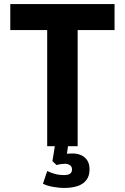

<svg xmlns="http://www.w3.org/2000/svg" viewBox="-20 -725 619 952"><path d="M214 0V-576H31V-705H548V-576H365V0ZM297 207Q274 207 243 201.5Q212 196 193 186L214 123Q230 131 251 137Q272 143 298 143Q317 143 327 136.5Q337 130 337 115Q337 100 326 93.5Q315 87 301 87Q294 87 280.5 89Q267 91 260 93L240 74L255 -20H320L308 64L279 45Q287 40 304 38Q321 36 341 36Q361 36 380 43.5Q399 51 411.5 68.5Q424 86 424 115Q424 147 408.5 167.5Q393 188 364.5 197.5Q336 207 297 207Z"/></svg>

Font: Nunito Sans 7pt Condensed ExtraBold
Style: Regular
Weight: 800
Width: 3
Designer: Vernon Adams
Foundry: Vernon Adams
Version: Version 3.101;gftools[0.9.27]